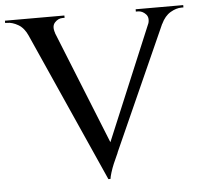

<svg xmlns="http://www.w3.org/2000/svg" viewBox="-67 -754 871 824"><g transform="rotate(-5 368.0 -342.0)"><path d="M367 16 50 -694H167L401 -112ZM367 16 360 -71 622 -697H686L417 -96Q417 -94 410.5 -80.5Q404 -67 396 -48Q388 -29 382.5 -11Q377 7 376 16ZM594 -628Q605 -658 590 -674Q575 -690 556 -690H547V-700H752V-690Q752 -690 747.5 -690Q743 -690 743 -690Q721 -690 696 -675.5Q671 -661 655 -627ZM194 -628 80 -627Q65 -661 40 -675.5Q15 -690 -8 -690Q-8 -690 -12 -690Q-16 -690 -16 -690V-700H240V-690H231Q212 -690 197.5 -674Q183 -658 194 -628Z"/></g></svg>

Font: Cinzel Medium
Style: Regular
Weight: 500
Designer: Natanael Gama
Version: Version 2.000